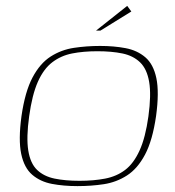

<svg xmlns="http://www.w3.org/2000/svg" viewBox="-20 -625 595 652"><path d="M243 7Q196 7 156.5 -0.5Q117 -8 89.5 -31.5Q62 -55 52 -102.5Q42 -150 53 -231Q65 -314 90.5 -362Q116 -410 152 -433Q188 -456 231 -462.5Q274 -469 320 -469Q367 -469 406.5 -461.5Q446 -454 473.5 -430.5Q501 -407 511 -359.5Q521 -312 510 -231Q498 -148 472.5 -100Q447 -52 411 -29Q375 -6 332.5 0.5Q290 7 243 7ZM250 -11Q298 -11 337 -18.5Q376 -26 405 -48Q434 -70 454 -114Q474 -158 484 -230Q494 -303 486.5 -347Q479 -391 455.5 -413.5Q432 -436 395.5 -443.5Q359 -451 311 -451Q263 -451 225 -443.5Q187 -436 157.5 -413.5Q128 -391 108.5 -347Q89 -303 79 -230Q69 -158 76 -114Q83 -70 106 -48Q129 -26 165.5 -18.5Q202 -11 250 -11ZM306 -521 412 -605 426 -586 321 -521Z"/></svg>

Font: Genos Thin Thin
Style: Italic
Weight: 250
Italic angle: -8°
Version: Version 1.010